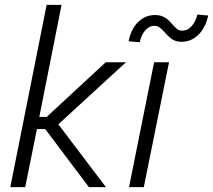

<svg xmlns="http://www.w3.org/2000/svg" viewBox="-20 -772 879 792"><path d="M172.4 -752H233.9L142.1 -289.6H172.4L416 -515.1H499.5L220.7 -259.3L417 0H346.7L166.5 -239.7H132.3L84 0H22.5Z M615.7 -515.1H677.2L573.2 0H512.2ZM618.7 -710Q636.7 -710 649.9 -704.6Q663.1 -699.2 671.6 -691.7Q680.2 -684.1 690.9 -671.9Q702.6 -658.2 711.2 -651.9Q719.7 -645.5 732.4 -645.5Q753.9 -645.5 770.5 -664.1Q787.1 -682.6 793.9 -711.9L838.9 -708Q827.6 -656.7 797.9 -628.2Q768.1 -599.6 730 -599.6Q706.1 -599.6 690.9 -609.6Q675.8 -619.6 660.2 -637.7Q647.5 -651.9 638.2 -658.7Q628.9 -665.5 616.7 -665.5Q595.7 -665.5 579.1 -646.7Q562.5 -627.9 556.6 -597.7L510.3 -601.6Q521 -653.8 550.5 -681.9Q580.1 -710 618.7 -710Z"/></svg>

Font: Reddit Sans Chocolate Light
Style: Italic
Weight: 300
Italic angle: -11.25°
Designer: Stephen Hutchings
Version: Version 1.013